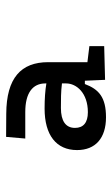

<svg xmlns="http://www.w3.org/2000/svg" viewBox="110 -853 366 626"><g transform="rotate(-90 293.0 -540.0)"><path d="M345.7 -380.4 455.6 -383.3V-431.6L403.3 -438V-565.9C403.3 -654.3 352.1 -702.1 234.9 -702.6L159.7 -703.1L154.3 -640.6H240.7C302.7 -640.6 334 -616.7 334 -575.2V-571.8C311 -575.7 283.7 -577.6 252 -577.6C165.5 -577.6 116.7 -539.6 116.7 -471.7C116.7 -411.6 155.8 -377.4 223.6 -377.4C289.1 -377.4 314.9 -400.9 332 -446.3H342.8ZM334 -521V-507.3C334 -473.6 302.7 -436.5 240.2 -436.5C206.1 -436.5 189 -451.2 189 -478.5C189 -508.8 211.4 -524.4 253.9 -524.4C280.8 -524.4 307.1 -524.4 334 -521Z"/></g></svg>

Font: Cascadia Mono PL SemiLight
Style: Regular
Weight: 350
Monospace: yes
Designer: Aaron Bell
Foundry: Saja Typeworks
Version: Version 2404.023